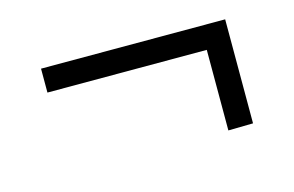

<svg xmlns="http://www.w3.org/2000/svg" viewBox="-46 -456 641 419"><g transform="rotate(-15 275.0 -246.0)"><path d="M483 -364V-129L427 -128V-310H67V-364Z"/></g></svg>

Font: Biryani UltraLight
Style: Regular
Weight: 250
Designer: Dan Reynolds and Mathieu Réguer
Foundry: Dan Reynolds and Mathieu Réguer
Version: Version 1.003; ttfautohint (v1.1) -l 5 -r 5 -G 72 -x 0 -D la